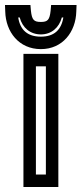

<svg xmlns="http://www.w3.org/2000/svg" viewBox="-76 -725 327 770"><path d="M158 0V-484V-509H133H43H18V-484V0V25H43H133H158V0ZM108 -25H68V-459H108V-25ZM206 -705H152H129L127 -682C123 -645 115 -637 88 -637C60 -637 52 -645 48 -682L46 -705H24H-31H-56L-55 -679C-53 -597 0 -528 88 -528C175 -528 228 -597 230 -679L231 -705H206ZM178 -655C170 -605 141 -578 88 -578C34 -578 5 -605 -3 -655H3C14 -614 45 -587 88 -587C130 -587 161 -614 172 -655H178Z"/></svg>

Font: Gamestation DisplayOutline
Style: Regular
Weight: 400
Designer: Jonas Hecksher
Foundry: Jonas Hecksher, Playtypeª, e-types AS
Version: Version 1.003